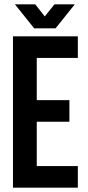

<svg xmlns="http://www.w3.org/2000/svg" viewBox="-20 -868 408 888"><path d="M150 -600H340V-700H40V0H340V-100H150V-305H301V-405H150ZM49 -848 138 -737H237L326 -848H232L187 -792L143 -848Z"/></svg>

Font: Bebas Neue
Style: Bold
Weight: 700
Designer: Ryoichi Tsunekawa
Foundry: Ryoichi Tsunekawa
Version: Version 1.300